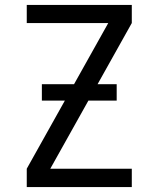

<svg xmlns="http://www.w3.org/2000/svg" viewBox="-20 -755 640 775"><path d="M88 0V-74L417 -662H88V-735H512V-662L183 -74H512V0ZM451 -349H149V-415H451Z"/></svg>

Font: Iosevka Extended
Style: Regular
Weight: 400
Width: 7
Monospace: yes
Designer: Belleve Invis
Foundry: Belleve Invis
Version: Version 32.5.0; ttfautohint (v1.8.4)